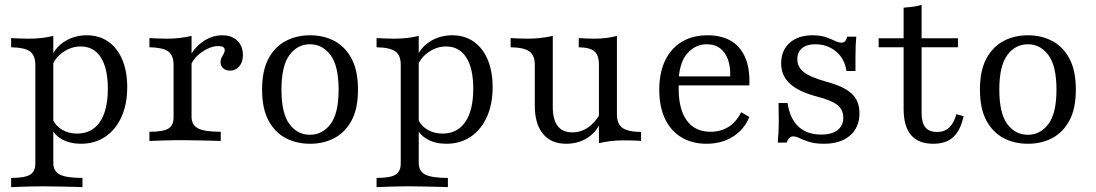

<svg xmlns="http://www.w3.org/2000/svg" viewBox="-20 -569 4424 775"><path d="M25 186.3V149.2Q79.8 149.2 101.2 136.3Q122.6 123.4 122.6 91.1V-307.3Q122.6 -346 100.4 -361.7Q78.2 -377.4 25 -378.2V-415.3Q41.1 -414.5 58.9 -413.7Q76.6 -412.9 96 -412.9Q151.6 -412.9 195.2 -424.2V88.7Q195.2 121.8 221.4 135.5Q247.6 149.2 312.9 149.2V186.3Q298.4 185.5 273 185.1Q247.6 184.7 217.7 183.9Q187.9 183.1 159.7 183.1Q119.4 183.1 81.9 184.3Q44.4 185.5 25 186.3ZM306.5 11.3Q262.9 11.3 230.6 -6.5Q198.4 -24.2 186.3 -54.8L192.7 -87.1Q204.8 -60.5 231 -45.2Q257.3 -29.8 291.1 -29.8Q350.8 -29.8 383.1 -76.6Q415.3 -123.4 415.3 -211.3Q415.3 -292.7 387.1 -337.1Q358.9 -381.5 305.6 -381.5Q267.7 -381.5 234.7 -358.5Q201.6 -335.5 188.7 -299.2L183.9 -326.6Q196 -371 236.7 -398.8Q277.4 -426.6 330.6 -426.6Q380.6 -426.6 417.3 -400.8Q454 -375 473.8 -327.8Q493.5 -280.6 493.5 -216.9Q493.5 -148.4 470.2 -96.8Q446.8 -45.2 404.8 -16.9Q362.9 11.3 306.5 11.3Z M583.1 0V-37.1Q638.7 -37.1 659.7 -50Q680.6 -62.9 680.6 -95.2V-307.3Q680.6 -346 658.5 -361.7Q636.3 -377.4 583.1 -378.2V-415.3Q600 -414.5 617.7 -413.7Q635.5 -412.9 654 -412.9Q707.3 -412.9 753.2 -424.2V-97.6Q753.2 -64.5 779.4 -50.8Q805.6 -37.1 871 -37.1V0Q856.5 -0.8 831 -1.2Q805.6 -1.6 775.8 -2.4Q746 -3.2 717.7 -3.2Q677.4 -3.2 639.9 -2Q602.4 -0.8 583.1 0ZM908.1 -283.9Q891.1 -283.9 880.6 -293.5Q870.2 -303.2 870.2 -318.5Q870.2 -329 874.6 -337.1Q879 -345.2 883.1 -352.4Q887.1 -359.7 887.1 -366.9Q887.1 -383.1 861.3 -383.1Q841.1 -383.1 818.5 -372.6Q796 -362.1 777.4 -344.8Q758.9 -327.4 750 -305.6L747.6 -344.4Q771 -383.9 805.2 -405.2Q839.5 -426.6 877.4 -426.6Q915.3 -426.6 937.9 -404.8Q960.5 -383.1 960.5 -346.8Q960.5 -318.5 946 -301.2Q931.5 -283.9 908.1 -283.9Z M1231.5 11.3Q1176.6 11.3 1133.1 -11.7Q1089.5 -34.7 1063.7 -82.7Q1037.9 -130.6 1037.9 -207.3Q1037.9 -283.9 1063.7 -332.3Q1089.5 -380.6 1133.5 -403.6Q1177.4 -426.6 1231.5 -426.6Q1286.3 -426.6 1329.8 -403.6Q1373.4 -380.6 1399.2 -332.3Q1425 -283.9 1425 -207.3Q1425 -130.6 1399.2 -82.7Q1373.4 -34.7 1329.8 -11.7Q1286.3 11.3 1231.5 11.3ZM1231.5 -25Q1281.5 -25 1314.1 -68.1Q1346.8 -111.3 1346.8 -207.3Q1346.8 -303.2 1314.1 -346.8Q1281.5 -390.3 1231.5 -390.3Q1180.6 -390.3 1148.4 -346.8Q1116.1 -303.2 1116.1 -207.3Q1116.1 -111.3 1148.4 -68.1Q1180.6 -25 1231.5 -25Z M1500 186.3V149.2Q1554.8 149.2 1576.2 136.3Q1597.6 123.4 1597.6 91.1V-307.3Q1597.6 -346 1575.4 -361.7Q1553.2 -377.4 1500 -378.2V-415.3Q1516.1 -414.5 1533.9 -413.7Q1551.6 -412.9 1571 -412.9Q1626.6 -412.9 1670.2 -424.2V88.7Q1670.2 121.8 1696.4 135.5Q1722.6 149.2 1787.9 149.2V186.3Q1773.4 185.5 1748 185.1Q1722.6 184.7 1692.7 183.9Q1662.9 183.1 1634.7 183.1Q1594.4 183.1 1556.9 184.3Q1519.4 185.5 1500 186.3ZM1781.5 11.3Q1737.9 11.3 1705.6 -6.5Q1673.4 -24.2 1661.3 -54.8L1667.7 -87.1Q1679.8 -60.5 1706 -45.2Q1732.3 -29.8 1766.1 -29.8Q1825.8 -29.8 1858.1 -76.6Q1890.3 -123.4 1890.3 -211.3Q1890.3 -292.7 1862.1 -337.1Q1833.9 -381.5 1780.6 -381.5Q1742.7 -381.5 1709.7 -358.5Q1676.6 -335.5 1663.7 -299.2L1658.9 -326.6Q1671 -371 1711.7 -398.8Q1752.4 -426.6 1805.6 -426.6Q1855.6 -426.6 1892.3 -400.8Q1929 -375 1948.8 -327.8Q1968.5 -280.6 1968.5 -216.9Q1968.5 -148.4 1945.2 -96.8Q1921.8 -45.2 1879.8 -16.9Q1837.9 11.3 1781.5 11.3Z M2265.3 11.3Q2204.8 11.3 2171.8 -28.6Q2138.7 -68.5 2138.7 -141.9V-307.3Q2138.7 -346 2116.5 -361.7Q2094.4 -377.4 2041.1 -378.2V-415.3Q2055.6 -414.5 2073.8 -413.7Q2091.9 -412.9 2111.3 -412.9Q2137.9 -412.9 2162.1 -415.7Q2186.3 -418.5 2211.3 -424.2V-137.1Q2211.3 -86.3 2231 -60.5Q2250.8 -34.7 2290.3 -34.7Q2324.2 -34.7 2352.8 -54Q2381.5 -73.4 2403.2 -110.5L2401.6 -69.4Q2383.1 -31.5 2347.2 -10.1Q2311.3 11.3 2265.3 11.3ZM2397.6 8.9V-307.3Q2397.6 -346 2379.4 -361.7Q2361.3 -377.4 2316.1 -378.2V-415.3Q2329.8 -414.5 2346 -413.7Q2362.1 -412.9 2379 -412.9Q2404 -412.9 2426.6 -415.7Q2449.2 -418.5 2470.2 -424.2V-107.3Q2470.2 -69.4 2491.9 -53.2Q2513.7 -37.1 2567.7 -36.3V0Q2552.4 -1.6 2534.3 -2Q2516.1 -2.4 2498.4 -2.4Q2471 -2.4 2446.4 0.4Q2421.8 3.2 2397.6 8.9Z M2831.5 11.3Q2773.4 11.3 2730.2 -14.9Q2687.1 -41.1 2664.1 -89.9Q2641.1 -138.7 2641.1 -206.5Q2641.1 -274.2 2664.1 -323.4Q2687.1 -372.6 2731 -399.6Q2775 -426.6 2836.3 -426.6Q2888.7 -426.6 2927 -406Q2965.3 -385.5 2986.3 -340.7Q3007.3 -296 3004.8 -224.2H2687.9L2687.1 -260.5H2927.4Q2929 -297.6 2919 -327Q2908.9 -356.5 2887.5 -373.4Q2866.1 -390.3 2832.3 -390.3Q2789.5 -390.3 2757.3 -356.9Q2725 -323.4 2719.4 -251.6L2721 -249.2Q2720.2 -241.1 2719.8 -231.5Q2719.4 -221.8 2719.4 -211.3Q2719.4 -127.4 2752.4 -82.3Q2785.5 -37.1 2848.4 -37.1Q2887.9 -37.1 2919.4 -56Q2950.8 -75 2971.8 -116.1L3004.8 -96.8Q2983.9 -46 2938.3 -17.3Q2892.7 11.3 2831.5 11.3Z M3305.6 11.3Q3270.2 11.3 3246.4 3.6Q3222.6 -4 3207.3 -11.3Q3191.9 -18.5 3181.5 -18.5Q3163.7 -18.5 3155.6 6.5H3119.4Q3121 -11.3 3122.2 -33.5Q3123.4 -55.6 3123.4 -85.1Q3123.4 -114.5 3122.6 -153.2H3158.9Q3168.5 -89.5 3203.2 -57.7Q3237.9 -25.8 3295.2 -25.8Q3337.9 -25.8 3360.9 -44Q3383.9 -62.1 3383.9 -94.4Q3383.9 -125.8 3360.1 -145.2Q3336.3 -164.5 3275.8 -179.8Q3202.4 -199.2 3167.7 -231.9Q3133.1 -264.5 3133.1 -312.9Q3133.1 -365.3 3167.3 -396Q3201.6 -426.6 3259.7 -426.6Q3291.1 -426.6 3313.3 -419Q3335.5 -411.3 3350.4 -404Q3365.3 -396.8 3377.4 -396.8Q3385.5 -396.8 3390.7 -402.4Q3396 -408.1 3400 -421H3436.3Q3434.7 -404 3433.9 -385.5Q3433.1 -366.9 3433.1 -342.7Q3433.1 -318.5 3433.1 -282.3H3396.8Q3389.5 -332.3 3354.4 -361.3Q3319.4 -390.3 3271 -390.3Q3236.3 -390.3 3217.3 -374.6Q3198.4 -358.9 3198.4 -329.8Q3198.4 -298.4 3224.6 -277.8Q3250.8 -257.3 3314.5 -239.5Q3387.1 -220.2 3418.1 -190.7Q3449.2 -161.3 3449.2 -112.1Q3449.2 -54.8 3410.9 -21.8Q3372.6 11.3 3305.6 11.3Z M3747.6 11.3Q3687.1 11.3 3657.3 -23.8Q3627.4 -58.9 3627.4 -129.8V-378.2H3526.6V-414.5H3627.4V-537.9Q3648.4 -539.5 3666.1 -541.9Q3683.9 -544.4 3700 -549.2V-414.5H3846.8V-378.2H3700V-112.9Q3700 -73.4 3715.3 -54.8Q3730.6 -36.3 3762.9 -36.3Q3792.7 -36.3 3811.7 -54.4Q3830.6 -72.6 3840.3 -108.1L3869.4 -100Q3857.3 -42.7 3827.8 -15.7Q3798.4 11.3 3747.6 11.3Z M4129 11.3Q4074.2 11.3 4030.6 -11.7Q3987.1 -34.7 3961.3 -82.7Q3935.5 -130.6 3935.5 -207.3Q3935.5 -283.9 3961.3 -332.3Q3987.1 -380.6 4031 -403.6Q4075 -426.6 4129 -426.6Q4183.9 -426.6 4227.4 -403.6Q4271 -380.6 4296.8 -332.3Q4322.6 -283.9 4322.6 -207.3Q4322.6 -130.6 4296.8 -82.7Q4271 -34.7 4227.4 -11.7Q4183.9 11.3 4129 11.3ZM4129 -25Q4179 -25 4211.7 -68.1Q4244.4 -111.3 4244.4 -207.3Q4244.4 -303.2 4211.7 -346.8Q4179 -390.3 4129 -390.3Q4078.2 -390.3 4046 -346.8Q4013.7 -303.2 4013.7 -207.3Q4013.7 -111.3 4046 -68.1Q4078.2 -25 4129 -25Z"/></svg>

Font: Playfair 9pt Light
Style: Regular
Weight: 300
Designer: Claus Eggers Sørensen
Foundry: Claus Eggers Sørensen
Version: Version 2.001;gftools[0.9.30]